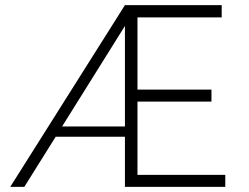

<svg xmlns="http://www.w3.org/2000/svg" viewBox="-20 -730 974 750"><path d="M468 -710H846V-662H517V-380H806V-333H517V-47H860V0H468ZM482 -664Q480 -657 477 -648.5Q474 -640 472 -635L75 0H20L468 -710ZM190 -236H479V-196H178Z"/></svg>

Font: Josefin Sans Thin Light
Style: Regular
Weight: 300
Version: Version 2.000